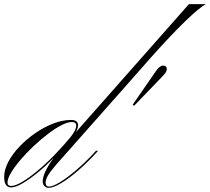

<svg xmlns="http://www.w3.org/2000/svg" viewBox="-76 -893 1009 922"><path d="M-23 7Q-56 7 -56 -44Q-56 -78 -36 -116Q-16 -154 18 -189.5Q52 -225 94 -254Q136 -283 180.5 -300Q225 -317 265 -317Q299 -317 299 -291Q299 -278 288 -258L485 -481L831 -873H913Q885 -860 813.5 -791Q742 -722 640 -607L529 -481L267 -185Q221 -134 193.5 -102Q166 -70 154.5 -50.5Q143 -31 143 -17Q143 3 159 3Q177 3 211 -17.5Q245 -38 287.5 -74Q330 -110 373 -156L385 -169H395L386 -159Q343 -112 298.5 -73.5Q254 -35 217 -13Q180 9 157 9Q146 9 137.5 0.5Q129 -8 129 -21Q129 -62 181 -134Q145 -97 106 -65Q67 -33 33 -13Q-1 7 -23 7ZM-22 0Q-3 0 29.5 -19Q62 -38 102.5 -71.5Q143 -105 185 -148Q232 -197 261 -232.5Q290 -268 290 -290Q290 -307 268 -307Q248 -307 217.5 -291Q187 -275 152.5 -248.5Q118 -222 84 -190Q50 -158 22 -125Q-6 -92 -23 -63.5Q-40 -35 -40 -16Q-40 0 -22 0ZM568 -385 561 -390 673 -552Q691 -578 707 -578Q725 -578 725 -561Q725 -553 719 -544Q713 -535 697 -519Z"/></svg>

Font: Ballet 16pt
Style: Regular
Weight: 400
Designer: Maximiliano R. Sproviero
Foundry: Omnibus-Type
Version: Version 1.100; ttfautohint (v1.8.3)